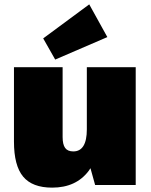

<svg xmlns="http://www.w3.org/2000/svg" viewBox="-20 -848 692 880"><path d="M267 -220Q267 -186 278.5 -170Q290 -154 316 -154Q347 -154 362.5 -179.5Q378 -205 378 -255L445 -330V-290Q445 -143 387 -65.5Q329 12 219 12Q128 12 86 -38.5Q44 -89 44 -199V-540H267ZM602 0H416L378 -137V-540H602ZM472 -678 233 -575 178 -672 389 -828Z"/></svg>

Font: Pathway Extreme Condensed Black
Style: Regular
Weight: 900
Width: 3
Version: Version 1.001;gftools[0.9.26]